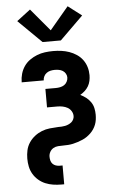

<svg xmlns="http://www.w3.org/2000/svg" viewBox="-64 -811 627 1067"><g transform="rotate(-5 250.0 -277.0)"><path d="M199 -583 69 -711 145 -769 250 -644 355 -769 431 -711 301 -583ZM234 215Q211 215 188.5 211.5Q166 208 145.5 199.5Q125 191 107.5 176Q90 161 78.5 141.5Q67 122 62.5 100Q58 78 58 55Q58 32 63 9Q68 -14 81 -33.5Q94 -53 112.5 -67.5Q131 -82 152.5 -90.5Q174 -99 197.5 -101.5Q221 -104 244 -105Q254 -105 264 -105.5Q274 -106 283.5 -108Q293 -110 302 -114Q311 -118 318.5 -124Q326 -130 330.5 -139.5Q335 -149 335 -158Q335 -173 327 -186Q319 -199 306.5 -206Q294 -213 279.5 -216Q265 -219 250 -219H192V-322H250Q262 -322 274.5 -324.5Q287 -327 297 -333.5Q307 -340 313 -351.5Q319 -363 319 -375Q319 -386 313 -396.5Q307 -407 297 -413Q287 -419 275.5 -421Q264 -423 253 -423Q241 -423 229.5 -420.5Q218 -418 208 -411Q198 -404 192.5 -393Q187 -382 187 -371Q187 -370 187 -370Q187 -370 187 -370H64Q64 -370 64 -370.5Q64 -371 64 -372Q64 -395 70.5 -417.5Q77 -440 90 -459Q103 -478 122 -491.5Q141 -505 162.5 -513.5Q184 -522 207 -525Q230 -528 253 -528Q276 -528 298.5 -525Q321 -522 342.5 -514.5Q364 -507 383.5 -494Q403 -481 416.5 -462.5Q430 -444 436.5 -422Q443 -400 443 -377Q443 -361 439.5 -345Q436 -329 428 -315.5Q420 -302 408 -291Q396 -280 382 -272Q399 -264 414 -252.5Q429 -241 439.5 -225.5Q450 -210 454 -192Q458 -174 458 -155Q458 -141 456 -127Q454 -113 449 -100Q444 -87 436 -75Q428 -63 418 -53.5Q408 -44 396.5 -36Q385 -28 372 -22.5Q359 -17 345.5 -12.5Q332 -8 318.5 -5Q305 -2 291 -1Q277 0 263 0Q249 0 234.5 1Q220 2 208 9Q196 16 189 28.5Q182 41 182 55Q182 66 184.5 76.5Q187 87 194.5 95Q202 103 212.5 106.5Q223 110 234 110H250V215Z"/></g></svg>

Font: Iosevka SS04 Extrabold
Style: Regular
Weight: 800
Monospace: yes
Designer: Belleve Invis
Foundry: Belleve Invis
Version: Version 19.0.0; ttfautohint (v1.8.4)